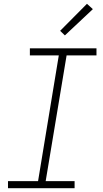

<svg xmlns="http://www.w3.org/2000/svg" viewBox="-20 -989 540 1009"><path d="M22 0V-37H180L289 -698H137V-735H487V-698H330L220 -37H372V0ZM321 -803 296 -827 437 -969 468 -941Z"/></svg>

Font: Iosevka SS04 Extralight
Style: Italic
Weight: 200
Italic angle: -9°
Monospace: yes
Designer: Belleve Invis
Foundry: Belleve Invis
Version: Version 19.0.0; ttfautohint (v1.8.4)